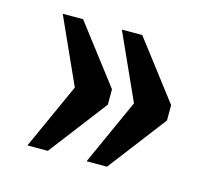

<svg xmlns="http://www.w3.org/2000/svg" viewBox="-67 -548 619 555"><g transform="rotate(15 242.5 -270.0)"><path d="M234 -73H295L428 -247V-293L295 -467H234L323 -270ZM57 -73H118L251 -247V-293L118 -467H57L146 -270Z"/></g></svg>

Font: Noto Serif Armenian Condensed
Style: Bold
Weight: 700
Width: 3
Designer: Monotype Design Team
Foundry: Monotype Imaging Inc.
Version: Version 2.008